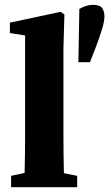

<svg xmlns="http://www.w3.org/2000/svg" viewBox="-20 -776 453 796"><path d="M26 0V-47L82 -59Q83 -97 83.5 -135Q84 -173 84 -210V-629L21 -639V-682L231 -727L247 -716L243 -576V-210Q243 -172 243.5 -134Q244 -96 245 -58L300 -47V0ZM365 -756Q394 -756 403.5 -742.5Q413 -729 413 -708Q413 -687 402 -651.5Q391 -616 379 -585L353 -518H305L309 -739Q339 -756 365 -756Z"/></svg>

Font: Source Serif 4
Style: Bold
Weight: 700
Designer: Frank Grießhammer
Foundry: Adobe
Version: Version 4.005;hotconv 1.1.0;makeotfexe 2.6.0